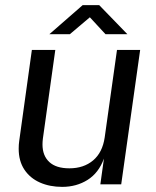

<svg xmlns="http://www.w3.org/2000/svg" viewBox="-20 -720 608 750"><path d="M53 -139Q53 -155 55 -169L104.5 -525H196L147.5 -178.5Q146 -166.5 146 -155.5Q146 -112 172.5 -87.2Q199 -62.5 251 -62.5Q307 -62.5 343.8 -93.5Q380.5 -124.5 389 -183.5L437 -525H527.5L453.5 0H372L386 -100.5Q365.5 -44.5 322 -17.2Q278.5 10 223 10Q174.5 10 136 -7Q97.5 -24 75.2 -57.5Q53 -91 53 -139ZM303 -700H367.5L477.5 -586.5H392L331 -652.5L253 -586.5H173Z"/></svg>

Font: 1883 Sans
Style: Italic
Weight: 400
Italic angle: -8°
Designer: 1883 Sans project is a fork of Public Sans.
Version: Version 1.009